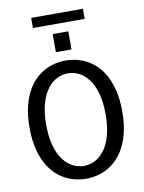

<svg xmlns="http://www.w3.org/2000/svg" viewBox="-105 -1064 861 1147"><g transform="rotate(-10 325.0 -490.5)"><path d="M324.1 11Q281 11 239.8 -1.8Q198.5 -14.6 162.9 -41.6Q127.2 -68.7 100.1 -111.1Q73.1 -153.5 57.8 -212.3Q42.4 -271.1 42.4 -348Q42.4 -424.4 57.8 -483.2Q73.1 -542 100.1 -584.3Q127.2 -626.6 162.9 -653.5Q198.5 -680.4 239.8 -693.2Q281 -706 324.1 -706Q367.1 -706 407.9 -693.2Q448.8 -680.4 484.5 -653.5Q520.3 -626.6 547.2 -584.3Q574.2 -542 589.5 -483.2Q604.9 -424.4 604.9 -348Q604.9 -271.1 589.5 -212.3Q574.2 -153.5 547.2 -111.1Q520.3 -68.7 484.5 -41.6Q448.8 -14.6 407.9 -1.8Q367.1 11 324.1 11ZM324.1 -66.6Q358 -66.6 390.1 -82.5Q422.1 -98.5 447.9 -132.4Q473.6 -166.4 488.7 -219.8Q503.9 -273.1 503.9 -348Q503.9 -422.4 488.7 -475.6Q473.6 -528.9 447.9 -562.7Q422.1 -596.5 390.1 -612.5Q358 -628.4 324.1 -628.4Q290 -628.4 257.7 -612.5Q225.4 -596.5 199.7 -562.7Q173.9 -528.9 158.7 -475.6Q143.4 -422.4 143.4 -348Q143.4 -273.1 158.7 -219.8Q173.9 -166.4 199.7 -132.4Q225.4 -98.5 257.7 -82.5Q290 -66.6 324.1 -66.6ZM275.7 -874.9H370.6V-764.9H275.7ZM165.9 -931.1V-992.4H479.9V-931.1Z"/></g></svg>

Font: Trispace Thin
Style: Regular
Weight: 100
Designer: Tyler Finck
Foundry: Etcetera Type Company
Version: Version 1.210